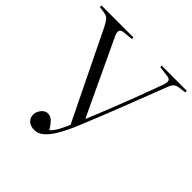

<svg xmlns="http://www.w3.org/2000/svg" viewBox="-194 -884 1053 1053"><g transform="rotate(45 332.5 -358.0)"><path d="M225 14Q196 14 178.5 -1.5Q161 -17 161 -41Q161 -64 177 -84Q193 -104 215 -104Q236 -104 253 -86.5Q270 -69 285 -44Q306 -65 320 -92Q334 -119 346 -147L96 -660Q82 -687 71.5 -698Q61 -709 41 -712L3 -718V-730H251V-718L194 -712Q172 -710 168.5 -697.5Q165 -685 175 -664L379 -230H382Q407 -290 435.5 -362Q464 -434 493.5 -511Q523 -588 550 -663Q557 -683 555 -695.5Q553 -708 532 -711L470 -719V-730H665V-718L619 -712Q603 -709 592.5 -700Q582 -691 572 -662Q525 -542 478.5 -421.5Q432 -301 382 -181Q371 -153 355 -119.5Q339 -86 319.5 -55.5Q300 -25 276.5 -5.5Q253 14 225 14Z"/></g></svg>

Font: Literata 72pt Light
Style: Regular
Weight: 300
Designer: Latin by Veronika Burian and Jose Scaglione. Greek by Irene Vlachou. Cyrillic by Vera Evstafieva.
Foundry: TypeTogether
Version: Version 3.002